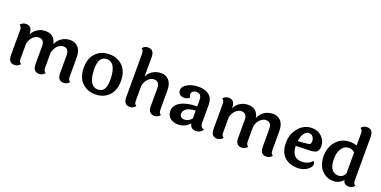

<svg xmlns="http://www.w3.org/2000/svg" viewBox="-16 -1594 4811 2423"><g transform="rotate(20 2389.5 -382.5)"><path d="M872 -350V-87Q872 -43 902 -29Q873 10 825 10Q743 10 743 -90V-334Q743 -422 667 -422Q628 -422 592 -388Q556 -354 542 -293V-87Q542 -44 572 -29Q541 10 495 10Q413 10 413 -90V-334Q413 -422 337 -422Q298 -422 262 -388Q226 -354 212 -293V-87Q212 -44 242 -29Q211 10 165 10Q83 10 83 -90V-430Q83 -474 53 -489Q82 -527 129 -527Q212 -527 212 -427V-416Q238 -468 286 -497.5Q334 -527 392 -527Q513 -527 537 -405Q562 -462 611.5 -494.5Q661 -527 726 -527Q791 -527 831.5 -482Q872 -437 872 -350Z M1239 -459Q1130 -459 1130 -291Q1130 -276 1131 -259Q1142 -58 1261 -58Q1368 -58 1368 -224Q1368 -240 1367 -259Q1356 -459 1239 -459ZM1000 -259Q1000 -388 1070 -457.5Q1140 -527 1249.5 -527Q1359 -527 1429 -457Q1499 -387 1499 -258.5Q1499 -130 1429 -60Q1359 10 1250 10Q1141 10 1070.5 -60Q1000 -130 1000 -259Z M2090 -350V-87Q2090 -44 2120 -29Q2089 10 2043 10Q1961 10 1961 -90V-334Q1961 -422 1885 -422Q1846 -422 1810 -388Q1774 -354 1760 -293V-87Q1760 -44 1790 -29Q1759 10 1713 10Q1631 10 1631 -90V-678Q1631 -720 1601 -737Q1630 -775 1677 -775Q1760 -775 1760 -675V-416Q1786 -468 1834 -497.5Q1882 -527 1945.5 -527Q2009 -527 2049.5 -482Q2090 -437 2090 -350Z M2353 -133Q2353 -76 2418 -76Q2472 -76 2513 -126V-232Q2429 -227 2391 -200Q2353 -173 2353 -133ZM2642 -355V-113Q2642 -54 2694 -41Q2661 10 2600 10Q2529 10 2516 -61Q2456 10 2361 10Q2295 10 2254 -24Q2213 -58 2213 -119Q2213 -194 2291 -240Q2369 -286 2513 -288V-370Q2513 -457 2444 -457Q2413 -457 2395 -441Q2377 -425 2377 -401.5Q2377 -378 2392 -362Q2361 -333 2320 -333Q2279 -333 2258 -353Q2237 -373 2237 -405Q2237 -457 2300 -492Q2363 -527 2449.5 -527Q2536 -527 2589 -484.5Q2642 -442 2642 -355Z M3593 -350V-87Q3593 -43 3623 -29Q3594 10 3546 10Q3464 10 3464 -90V-334Q3464 -422 3388 -422Q3349 -422 3313 -388Q3277 -354 3263 -293V-87Q3263 -44 3293 -29Q3262 10 3216 10Q3134 10 3134 -90V-334Q3134 -422 3058 -422Q3019 -422 2983 -388Q2947 -354 2933 -293V-87Q2933 -44 2963 -29Q2932 10 2886 10Q2804 10 2804 -90V-430Q2804 -474 2774 -489Q2803 -527 2850 -527Q2933 -527 2933 -427V-416Q2959 -468 3007 -497.5Q3055 -527 3113 -527Q3234 -527 3258 -405Q3283 -462 3332.5 -494.5Q3382 -527 3447 -527Q3512 -527 3552.5 -482Q3593 -437 3593 -350Z M3854 -309 3989 -322Q4009 -324 4018 -334Q4027 -344 4027 -374Q4027 -404 4008 -429Q3989 -454 3954.5 -454Q3920 -454 3891.5 -416.5Q3863 -379 3854 -309ZM3989 -83Q4071 -83 4127 -142Q4146 -132 4146 -106Q4146 -64 4092.5 -27Q4039 10 3966 10Q3853 10 3787 -55Q3721 -120 3721 -240Q3721 -360 3793.5 -443.5Q3866 -527 3971 -527Q4052 -527 4104.5 -473.5Q4157 -420 4157 -351Q4157 -299 4131 -275.5Q4105 -252 4044 -251L3851 -245Q3855 -83 3989 -83Z M4572 -418Q4541 -451 4488.5 -451Q4436 -451 4398 -399Q4360 -347 4360 -256.5Q4360 -166 4392 -121Q4424 -76 4479 -76Q4546 -76 4572 -139ZM4701 -675V-87Q4701 -44 4731 -29Q4700 10 4654 10Q4589 10 4576 -51Q4529 10 4441.5 10Q4354 10 4290 -58Q4226 -126 4226 -246Q4226 -366 4297 -446.5Q4368 -527 4481 -527Q4531 -527 4572 -512V-678Q4572 -721 4541 -737Q4572 -775 4618 -775Q4701 -775 4701 -675Z"/></g></svg>

Font: Laila SemiBold
Style: Regular
Weight: 600
Designer: Hitesh Malaviya
Foundry: Indian Type Foundry
Version: Version 1.302;PS 1.0;hotconv 1.0.78;makeotf.lib2.5.61930; tt